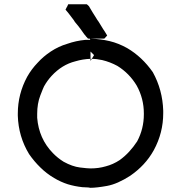

<svg xmlns="http://www.w3.org/2000/svg" viewBox="-20 -892 849 900"><path d="M404.3 -650.4V-606.4L420.9 -633.8ZM154.3 -358.4V-349.6Q154.3 -344.7 154.3 -339.8Q162.1 -242.2 227.5 -174.8Q250 -151.4 278.3 -133.8Q319.3 -111.3 355 -106.9Q390.6 -102.5 404.3 -102.5Q442.4 -102.5 475.6 -112.3Q509.8 -121.1 541 -141.6Q565.4 -159.2 585.9 -181.6Q606.4 -204.1 623 -229.5Q654.3 -288.1 654.3 -356.4Q654.3 -358.4 654.3 -360.4Q654.3 -429.7 621.1 -490.2Q586.9 -547.9 530.3 -583Q496.1 -601.6 459 -610.4Q429.7 -616.2 415 -616.2Q408.2 -616.2 404.3 -616.2Q369.1 -615.2 333 -604.5Q270.5 -588.9 221.7 -536.1Q201.2 -513.7 186.5 -487.3Q183.6 -482.4 168.9 -444.3Q154.3 -406.2 154.3 -358.4ZM745.1 -361.3Q745.1 -269.5 701.2 -188.5Q680.7 -151.4 652.3 -121.1Q626 -92.8 590.8 -68.4Q530.3 -29.3 481.4 -20.5Q432.6 -11.7 404.3 -11.7H403.3Q394.5 -13.7 385.7 -13.7Q377 -13.7 366.2 -14.6Q330.1 -18.6 297.9 -28.3Q264.6 -39.1 233.4 -57.6Q197.3 -79.1 168.9 -107.4Q140.6 -134.8 116.2 -169.9Q66.4 -252 63.5 -349.6V-359.4Q63.5 -451.2 107.4 -532.2Q127.9 -568.4 156.2 -597.7Q182.6 -627 217.8 -650.4Q254.9 -674.8 294.9 -686.5Q336.9 -701.2 379.9 -705.1H380.9H392.6H402.3H403.3L400.4 -710.9H392.6L386.7 -717.8Q382.8 -720.7 381.8 -723.6Q377 -729.5 375 -731.4L358.4 -754.9Q351.6 -763.7 345.7 -771.5L331.1 -789.1Q326.2 -797.9 319.3 -806.2Q312.5 -814.5 306.6 -822.8Q300.8 -831.1 287.1 -846.7L293 -858.4L294.9 -861.3L299.8 -872.1H312.5H321.3H334H346.7H354.5H363.3H371.1H378.9H386.7L392.6 -867.2L394.5 -865.2L395.5 -864.3L397.5 -862.3L398.4 -860.4L414.1 -834Q422.9 -821.3 429.2 -810.1Q435.5 -798.8 442.4 -790L453.1 -772.5Q459 -763.7 463.9 -754.9Q469.7 -747.1 482.4 -725.6L473.6 -715.8L468.8 -710.9H456.1H447.3H437.5H427.7H420.9H414.1H408.2H405.3Q453.1 -709 494.1 -699.2Q535.2 -689.5 577.1 -666Q646.5 -625 696.3 -553.7Q742.2 -470.7 745.1 -373V-372.1Z"/></svg>

Font: LeFont
Style: Default
Weight: 400
Designer: Leryon MEDIA
Version: Version 1.0